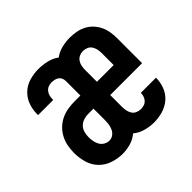

<svg xmlns="http://www.w3.org/2000/svg" viewBox="-130 -690 860 860"><g transform="rotate(-45 300.0 -260.0)"><path d="M202 8Q171 8 141 -2Q111 -12 89.5 -34Q68 -56 59 -86.5Q50 -117 50 -148Q50 -170 54 -192Q58 -214 68.5 -234Q79 -254 95 -269.5Q111 -285 131 -294.5Q151 -304 173 -307.5Q195 -311 217 -311H252V-403Q252 -412 248.5 -420.5Q245 -429 237.5 -434.5Q230 -440 220.5 -442Q211 -444 202 -444Q191 -444 181 -440Q171 -436 164 -427Q157 -418 154.5 -407.5Q152 -397 152 -386V-383H56V-390Q56 -419 66 -446Q76 -473 97 -492.5Q118 -512 146 -520Q174 -528 202 -528Q229 -528 255.5 -522Q282 -516 304 -500Q324 -515 349.5 -521.5Q375 -528 401 -528Q421 -528 441 -524.5Q461 -521 479 -512Q497 -503 511 -488.5Q525 -474 534 -456Q543 -438 546.5 -418Q550 -398 550 -378V-218H348V-142Q348 -130 350.5 -118Q353 -106 359.5 -96Q366 -86 377.5 -81Q389 -76 401 -76Q411 -76 421 -79Q431 -82 438 -89.5Q445 -97 448.5 -107Q452 -117 452 -128H548Q548 -99 537.5 -72Q527 -45 505.5 -26.5Q484 -8 456.5 0Q429 8 401 8Q373 8 346.5 0.5Q320 -7 299 -24Q279 -7 253.5 0.5Q228 8 202 8ZM348 -302H454V-378Q454 -390 451.5 -402Q449 -414 442.5 -424Q436 -434 424.5 -439Q413 -444 401 -444Q389 -444 378 -439Q367 -434 360 -424Q353 -414 350.5 -402Q348 -390 348 -378ZM201 -76Q215 -76 226 -84Q237 -92 242.5 -104Q248 -116 250 -129Q252 -142 252 -156V-228H217Q203 -228 188.5 -223Q174 -218 164 -207.5Q154 -197 150 -182.5Q146 -168 146 -153Q146 -140 148.5 -126.5Q151 -113 157.5 -101.5Q164 -90 176 -83Q188 -76 201 -76Z"/></g></svg>

Font: Iosevka Fixed Medium Extended
Style: Regular
Weight: 500
Width: 7
Monospace: yes
Designer: Belleve Invis
Foundry: Belleve Invis
Version: Version 24.1.1; ttfautohint (v1.8.4)